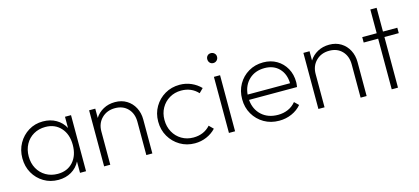

<svg xmlns="http://www.w3.org/2000/svg" viewBox="-56 -1095 3357 1538"><g transform="rotate(-15 1622.5 -326.0)"><path d="M281 10Q214 10 160.5 -22Q107 -54 76 -108.5Q45 -163 45 -232Q45 -300 76 -355Q107 -410 160 -442.5Q213 -475 279 -475Q341 -475 388.5 -447.5Q436 -420 461 -372V-465H511V0H461V-94Q436 -45 389 -17.5Q342 10 281 10ZM288 -38Q368 -38 415.5 -91Q463 -144 463 -232Q463 -320 414.5 -373.5Q366 -427 287 -427Q232 -427 189 -402Q146 -377 122 -333Q98 -289 98 -233Q98 -176 122.5 -132Q147 -88 190 -63Q233 -38 288 -38Z M661 0V-465H712V-388Q737 -428 780 -451.5Q823 -475 877 -475Q932 -475 973.5 -449.5Q1015 -424 1038 -380Q1061 -336 1061 -282V0H1011V-276Q1011 -344 971 -386Q931 -428 865 -428Q798 -428 755 -385.5Q712 -343 712 -276V0Z M1413 10Q1345 10 1290.5 -22.5Q1236 -55 1204 -110Q1172 -165 1172 -234Q1172 -302 1204 -356.5Q1236 -411 1290.5 -443Q1345 -475 1413 -475Q1464 -475 1508.5 -455.5Q1553 -436 1586 -402L1552 -368Q1498 -427 1413 -427Q1359 -427 1316 -401.5Q1273 -376 1248.5 -332.5Q1224 -289 1224 -234Q1224 -178 1248.5 -133.5Q1273 -89 1316 -63.5Q1359 -38 1413 -38Q1500 -38 1554 -98L1588 -64Q1555 -29 1509.5 -9.5Q1464 10 1413 10Z M1721 -573Q1703 -573 1692 -585Q1681 -597 1681 -615Q1681 -632 1692 -643.5Q1703 -655 1721 -655Q1738 -655 1750 -643.5Q1762 -632 1762 -615Q1762 -597 1750 -585Q1738 -573 1721 -573ZM1696 0V-465H1747V0Z M2112 10Q2042 10 1987 -22Q1932 -54 1900 -109Q1868 -164 1868 -233Q1868 -302 1899 -356.5Q1930 -411 1984 -443Q2038 -475 2106 -475Q2169 -475 2217.5 -446.5Q2266 -418 2294 -368Q2322 -318 2322 -253Q2322 -241 2318 -214H1920Q1927 -134 1979.5 -86Q2032 -38 2115 -38Q2160 -38 2198 -54.5Q2236 -71 2263 -104L2297 -71Q2265 -33 2216.5 -11.5Q2168 10 2112 10ZM2105 -428Q2027 -428 1977 -381.5Q1927 -335 1920 -258H2272Q2270 -335 2225 -381.5Q2180 -428 2105 -428Z M2438 0V-465H2489V-388Q2514 -428 2557 -451.5Q2600 -475 2654 -475Q2709 -475 2750.5 -449.5Q2792 -424 2815 -380Q2838 -336 2838 -282V0H2788V-276Q2788 -344 2748 -386Q2708 -428 2642 -428Q2575 -428 2532 -385.5Q2489 -343 2489 -276V0Z M3046 0V-420H2926V-465H3046V-662H3098V-465H3217V-420H3098V0Z"/></g></svg>

Font: Outfit Extra Light
Style: Regular
Weight: 200
Designer: Rodrigo Fuenzalida
Foundry: fragTYPE
Version: Version 1.000